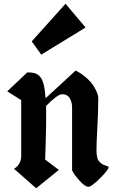

<svg xmlns="http://www.w3.org/2000/svg" viewBox="-20 -1007 624 1034"><path d="M440.9 -858.9 202.1 -712.9 150.9 -784.2 333 -986.8ZM509.3 -480Q509.3 -413.6 504.4 -323Q499.5 -232.4 499.5 -199.2Q499.5 -174.3 503.7 -158.4Q507.8 -142.6 518.3 -133.1Q528.8 -123.5 537.1 -119.6Q545.4 -115.7 563 -109.9Q564.9 -109.4 564.9 -106.9Q564.9 -92.8 518.6 -46.9Q472.2 -1 456.5 -1Q438 -1 408 -34.4Q377.9 -67.9 368.2 -89.8V-430.2Q368.2 -440.4 366 -450.7Q363.8 -460.9 358.6 -472.9Q353.5 -484.9 342 -492.2Q330.6 -499.5 314.5 -499.5Q290 -499.5 228 -436.5Q230.5 -344.7 223.1 -147.9L296.9 -91.8L174.8 6.8L55.2 -98.1L58.1 -99.6Q61 -101.6 62.7 -102.8Q64.5 -104 67.9 -106.9Q71.3 -109.9 74 -112.8Q76.7 -115.7 79.8 -119.9Q83 -124 85.4 -129.2Q87.9 -134.3 90.1 -140.1Q92.3 -146 93.3 -153.3Q94.2 -160.6 94.2 -168.9V-467.8L19 -515.1L127 -617.2Q151.9 -617.2 167 -612.8Q182.1 -608.4 195.3 -594.2Q208.5 -580.1 215.3 -552Q222.2 -523.9 225.6 -478L387.2 -627Q420.4 -610.4 445.8 -587.6Q471.2 -564.9 484.1 -543.7Q497.1 -522.5 503.2 -506.1Q509.3 -489.7 509.3 -480Z"/></svg>

Font: KJV1611
Style: Regular
Weight: 400
Version: Version 3.6.1